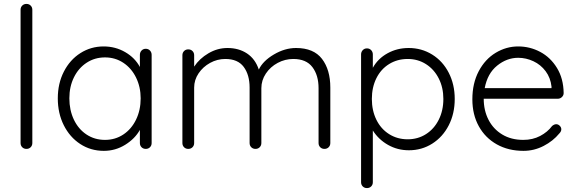

<svg xmlns="http://www.w3.org/2000/svg" viewBox="-20 -760 2942 980"><path d="M115 0Q102 0 93.5 -8.5Q85 -17 85 -30V-710Q85 -723 93.5 -731.5Q102 -740 115 -740Q128 -740 136.5 -731.5Q145 -723 145 -710V-30Q145 -17 136.5 -8.5Q128 0 115 0Z M754 -480V-30Q754 -17 745.5 -8.5Q737 0 724 0Q711 0 702.5 -8.5Q694 -17 694 -30V-97Q669 -52 619 -21Q569 10 510 10Q443 10 389.5 -25Q336 -60 305.5 -121Q275 -182 275 -258Q275 -334 306 -394.5Q337 -455 390.5 -489Q444 -523 509 -523Q569 -523 619 -494Q669 -465 694 -418V-480Q694 -493 702.5 -502Q711 -511 724 -511Q737 -511 745.5 -502Q754 -493 754 -480ZM698 -258Q698 -316 674.5 -364Q651 -412 609.5 -439.5Q568 -467 516 -467Q464 -467 422.5 -440Q381 -413 357.5 -365.5Q334 -318 334 -258Q334 -198 357 -149.5Q380 -101 421.5 -73.5Q463 -46 516 -46Q568 -46 609.5 -73.5Q651 -101 674.5 -149.5Q698 -198 698 -258Z M1666 -313V-30Q1666 -17 1657.5 -8.5Q1649 0 1636 0Q1623 0 1614.5 -8.5Q1606 -17 1606 -30V-310Q1606 -376 1574.5 -417.5Q1543 -459 1477 -459Q1435 -459 1397.5 -439Q1360 -419 1337 -384.5Q1314 -350 1314 -310V-30Q1314 -17 1305.5 -8.5Q1297 0 1284 0Q1271 0 1262.5 -8.5Q1254 -17 1254 -30V-313Q1254 -378 1224 -418.5Q1194 -459 1130 -459Q1089 -459 1052.5 -439Q1016 -419 993.5 -385.5Q971 -352 971 -313V-30Q971 -17 962.5 -8.5Q954 0 941 0Q928 0 919.5 -8.5Q911 -17 911 -30V-478Q911 -491 919.5 -499.5Q928 -508 941 -508Q954 -508 962.5 -499.5Q971 -491 971 -478V-420Q998 -461 1044 -488Q1090 -515 1141 -515Q1199 -515 1241 -487Q1283 -459 1301 -405Q1322 -449 1378 -482Q1434 -515 1491 -515Q1581 -515 1623.5 -459.5Q1666 -404 1666 -313Z M2301 -255Q2301 -180 2270.5 -120.5Q2240 -61 2186.5 -27Q2133 7 2067 7Q2009 7 1960.5 -20.5Q1912 -48 1883 -94V170Q1883 183 1874.5 191.5Q1866 200 1853 200Q1840 200 1831.5 191.5Q1823 183 1823 170V-482Q1823 -495 1831.5 -504Q1840 -513 1853 -513Q1866 -513 1874.5 -504Q1883 -495 1883 -482V-414Q1909 -461 1958 -488Q2007 -515 2066 -515Q2132 -515 2186 -481.5Q2240 -448 2270.5 -388.5Q2301 -329 2301 -255ZM2243 -255Q2243 -313 2219.5 -359.5Q2196 -406 2154.5 -432.5Q2113 -459 2061 -459Q2008 -459 1966 -433Q1924 -407 1901 -360.5Q1878 -314 1878 -255Q1878 -196 1901 -149Q1924 -102 1966 -75.5Q2008 -49 2061 -49Q2113 -49 2154.5 -75.5Q2196 -102 2219.5 -149Q2243 -196 2243 -255Z M2827 -256H2449Q2449 -196 2473.5 -148.5Q2498 -101 2543.5 -73.5Q2589 -46 2651 -46Q2699 -46 2737 -66Q2775 -86 2798 -117Q2809 -126 2819 -126Q2829 -126 2837 -118Q2845 -110 2845 -100Q2845 -89 2835 -79Q2803 -40 2754.5 -15Q2706 10 2652 10Q2575 10 2516 -23Q2457 -56 2424 -115.5Q2391 -175 2391 -253Q2391 -335 2423.5 -396.5Q2456 -458 2510 -490.5Q2564 -523 2625 -523Q2685 -523 2737.5 -495Q2790 -467 2823 -413Q2856 -359 2857 -285Q2857 -273 2848 -264.5Q2839 -256 2827 -256ZM2454 -310H2795V-318Q2790 -363 2765 -396.5Q2740 -430 2702.5 -447.5Q2665 -465 2625 -465Q2567 -465 2517.5 -425Q2468 -385 2454 -310Z"/></svg>

Font: Quicksand
Style: Regular
Weight: 400
Designer: Andrew Paglinawan
Foundry: Andrew Paglinawan
Version: Version 3.000